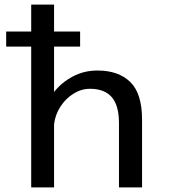

<svg xmlns="http://www.w3.org/2000/svg" viewBox="-20 -820 750 840"><path d="M116.5 0V-800H216.5V-417.5Q249.5 -459.5 298.8 -485.5Q348 -511.5 406.5 -511.5Q498.5 -511.5 550 -461.2Q601.5 -411 601.5 -296.5V0H500.5V-281Q500.5 -359 468.8 -395.2Q437 -431.5 374 -431.5Q335.5 -431.5 301.5 -410.2Q267.5 -389 244.5 -353.8Q221.5 -318.5 216.5 -276V0ZM7 -682H330.5V-616H7Z"/></svg>

Font: League Mono
Style: Regular
Weight: 400
Width: 6
Designer: Tyler Finck
Foundry: The League of Moveable Type / Tyler Finck
Version: Version 2.300;RELEASE